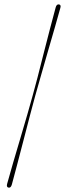

<svg xmlns="http://www.w3.org/2000/svg" viewBox="-20 -744 297 876"><path d="M128.5 -306Q138 -339 151.2 -390.5Q164.5 -442 179.2 -500.5Q194 -559 208.5 -614.2Q223 -669.5 234 -710Q238 -725 248.5 -724Q259.5 -722.5 255.5 -708.5Q246 -674 230.8 -620.8Q215.5 -567.5 198.2 -508.2Q181 -449 165.8 -395.2Q150.5 -341.5 140.5 -306Q130.5 -270.5 116.5 -216.5Q102.5 -162.5 87 -103Q71.5 -43.5 57.5 10Q43.5 63.5 34 98Q29.5 114 19 112Q8.5 110 12.5 95Q23.5 54.5 39.5 -0.2Q55.5 -55 72.8 -113Q90 -171 104.8 -222Q119.5 -273 128.5 -306Z"/></svg>

Font: Fraunces 144pt
Style: Bold Italic
Weight: 700
Italic angle: -16°
Version: Version 1.000;[b76b70a41]